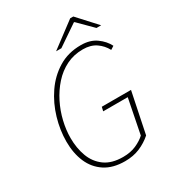

<svg xmlns="http://www.w3.org/2000/svg" viewBox="-200 -944 970 1070"><g transform="rotate(-30 285.0 -409.5)"><path d="M288 12Q210 12 159 -21.5Q108 -55 83 -113Q58 -171 58 -246Q58 -319 80 -394Q102 -469 145 -532Q188 -595 251 -633.5Q314 -672 396 -672Q455 -672 494 -644Q533 -616 552 -578L530 -564Q511 -600 477.5 -623Q444 -646 394 -646Q335 -646 287 -622Q239 -598 202 -556.5Q165 -515 139.5 -464Q114 -413 101 -358Q88 -303 88 -252Q88 -187 108 -133Q128 -79 172.5 -46.5Q217 -14 290 -14Q338 -14 374 -30Q410 -46 434 -68L478 -290H320L326 -316H514L460 -54Q426 -24 383.5 -6Q341 12 288 12ZM260 -711 420 -831H440L550 -711H520L430 -801H426L294 -711Z"/></g></svg>

Font: Source Sans 3
Style: Italic
Weight: 200
Italic angle: -11°
Designer: Paul D. Hunt
Foundry: Adobe
Version: Version 3.046;hotconv 1.0.118;makeotfexe 2.5.65603